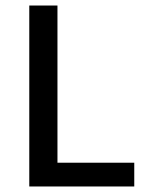

<svg xmlns="http://www.w3.org/2000/svg" viewBox="-20 -675 535 695"><path d="M86 0V-655H188V-86H466V0Z"/></svg>

Font: Assistant SemiBold
Style: Regular
Weight: 600
Designer: Hebrew By Ben Nathan, Latin by Paul Hunt
Version: Version 3.000